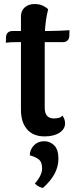

<svg xmlns="http://www.w3.org/2000/svg" viewBox="-20 -667 390 953"><path d="M325 -517 324 -488Q323 -473 314.5 -465.5Q306 -458 293 -458H202V-426V-132Q202 -79 248 -79Q261 -79 273.5 -82.5Q286 -86 289 -94Q303 -76 303 -55Q303 -26 275 -8Q247 10 201 10Q145 10 114.5 -25Q84 -60 84 -122V-458H69Q28 -458 9 -455L10 -484Q11 -498 19.5 -505.5Q28 -513 41 -513H84V-585Q84 -614 103 -630.5Q122 -647 152 -647Q175 -647 192 -639Q209 -631 219 -621Q206 -569 203 -513H215Q235 -513 277 -514.5Q319 -516 325 -517ZM153 244Q189 203 189 169Q189 137 172 124Q155 111 128 104Q128 76 148 55Q168 34 199 34Q229 34 249.5 55Q270 76 270 121Q270 158 252 193.5Q234 229 193 266Q171 262 153 244Z"/></svg>

Font: Arima Madurai ExtraBold
Style: Regular
Weight: 800
Designer: Joana Correia and Natanael Gama
Foundry: NDISCOVER
Version: Version 1.020